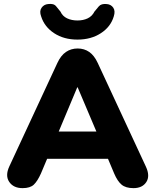

<svg xmlns="http://www.w3.org/2000/svg" viewBox="-20 -965 803 994"><path d="M381 -760Q311 -760 260.5 -793Q210 -826 193 -880Q183 -907 195 -924.5Q207 -942 229 -944Q258 -948 270.5 -932.5Q283 -917 293 -905Q304 -881 327.5 -870Q351 -859 381 -859Q411 -859 434 -870Q457 -881 469 -905Q479 -917 491.5 -932Q504 -947 533 -944Q555 -942 566.5 -925Q578 -908 569 -880Q553 -826 502 -793Q451 -760 381 -760ZM97 9Q50 9 28 -23Q6 -55 28 -103L277 -639Q295 -678 321.5 -696Q348 -714 382 -714Q416 -714 442 -696Q468 -678 486 -639L735 -103Q758 -54 737.5 -22.5Q717 9 671 9Q631 9 609.5 -9Q588 -27 571 -67L539 -143H224L192 -67Q174 -27 155 -9Q136 9 97 9ZM380 -513 284 -284H479L382 -513Z"/></svg>

Font: Chiron GoRound TC H
Style: Regular
Weight: 900
Designer: Ryoko NISHIZUKA 西塚涼子 (kana, bopomofo & ideographs); Paul D. Hunt (Latin, Greek & Cyrillic); Sandoll Communications 산돌커뮤니
Foundry: Adobe
Version: Version 1.000;hotconv 1.1.1;makeotfexe 2.6.0